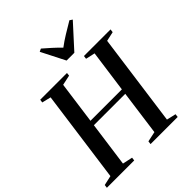

<svg xmlns="http://www.w3.org/2000/svg" viewBox="-277 -1145 1304 1304"><g transform="rotate(-45 375.0 -493.0)"><path d="M-13.5 0 -10.5 -23.5 59.5 -39 150.5 -704.5 86 -720 89 -743H346L343.5 -720L271 -704.5L229.5 -400.5H531L573 -704.5L506 -719.5L509 -743H764.5L761.5 -719.5L693.5 -704.5L602.5 -39L669.5 -23.5L666.5 0H406L409 -23.5L482 -39L526 -363H224.5L180 -39L252 -23.5L249 0ZM404 -804.5 317 -975.5 338 -985.5Q367 -960.5 395.5 -934.8Q424 -909 450.5 -882Q485.5 -908.5 526.2 -933.5Q567 -958.5 611 -984.5L630.5 -971.5L478.5 -804.5Z"/></g></svg>

Font: Merriweather 120pt Medium
Style: Italic
Weight: 500
Italic angle: -7.8°
Version: Version 2.101